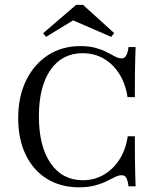

<svg xmlns="http://www.w3.org/2000/svg" viewBox="-20 -776 664 807"><path d="M312.9 11.3Q234.7 11.3 177 -24.6Q119.4 -60.5 87.9 -125.8Q56.5 -191.1 56.5 -279Q56.5 -369.4 89.5 -437.5Q122.6 -505.6 181.5 -544Q240.3 -582.3 317.7 -582.3Q354.8 -582.3 382.3 -574.6Q409.7 -566.9 429.4 -556.5Q449.2 -546 464.1 -538.3Q479 -530.6 491.1 -530.6Q503.2 -530.6 510.1 -541.9Q516.9 -553.2 520.2 -578.2H550Q549.2 -557.3 548.4 -530.6Q547.6 -504 547.2 -465.3Q546.8 -426.6 546.8 -367.7H516.1Q507.3 -425 481 -466.1Q454.8 -507.3 415.7 -529.8Q376.6 -552.4 327.4 -552.4Q241.1 -552.4 192.3 -482.3Q143.5 -412.1 143.5 -287.1Q143.5 -161.3 192.7 -89.9Q241.9 -18.5 328.2 -18.5Q376.6 -18.5 416.1 -41.5Q455.6 -64.5 482.3 -106Q508.9 -147.6 516.9 -203.2H546.8Q546.8 -146.8 547.2 -108.1Q547.6 -69.4 548.4 -41.9Q549.2 -14.5 550 7.3H520.2Q516.9 -18.5 510.5 -29Q504 -39.5 491.9 -39.5Q479 -39.5 463.3 -31.9Q447.6 -24.2 427.4 -14.1Q407.3 -4 379 3.6Q350.8 11.3 312.9 11.3ZM173.4 -621 161.3 -636.3 300 -755.6H329L459.7 -637.1L447.6 -621L259.7 -702.4L313.7 -706.5Z"/></svg>

Font: Playfair 5pt SemiExpanded Light
Style: Regular
Weight: 400
Version: Version 2.203